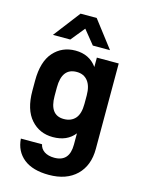

<svg xmlns="http://www.w3.org/2000/svg" viewBox="-131 -804 776 1044"><g transform="rotate(15 257.0 -282.0)"><path d="M107.4 124Q56.6 83 51.8 12.7H170.9Q175.8 37.1 197.3 51.8Q219.7 66.4 253.9 66.4Q338.9 66.4 338.9 -30.3V-93.8Q296.9 -40 216.8 -40Q141.6 -40 93.8 -93.8Q44.9 -148.4 44.9 -254.9V-311.5Q44.9 -418.9 92.8 -472.7Q140.6 -526.4 215.8 -526.4Q293.9 -526.4 336.9 -466.8V-519.5H460V-38.1Q460 54.7 404.3 109.4Q347.7 164.1 249 164.1Q158.2 164.1 107.4 124ZM314.5 -177.7Q336.9 -204.1 336.9 -258.8V-306.6Q336.9 -359.4 314.5 -387.7Q292 -416 252 -416Q168.9 -416 168.9 -306.6V-258.8Q168.9 -150.4 249 -150.4Q291 -150.4 314.5 -177.7ZM189.5 -727.5H280.3L395.5 -577.1H298.8L235.4 -655.3L171.9 -577.1H74.2Z"/></g></svg>

Font: DINish
Style: Bold
Weight: 700
Designer: Bert Driehuis
Foundry: Playbeing
Version: Version 3.008; git-95204e4c-release